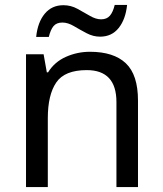

<svg xmlns="http://www.w3.org/2000/svg" viewBox="-20 -806 658 775"><path d="M343 -597Q439 -597 488 -550.5Q537 -504 537 -400V-51H450V-394Q450 -523 330 -523Q241 -523 207 -473Q173 -423 173 -329V-51H85V-587H156L169 -514H174Q200 -556 246 -576.5Q292 -597 343 -597ZM126 -657Q132 -716 160.5 -750.5Q189 -785 236 -785Q266 -785 292.5 -770.5Q319 -756 343 -742Q367 -728 388 -728Q411 -728 423.5 -742.5Q436 -757 443 -786H493Q487 -728 459 -693Q431 -658 384 -658Q356 -658 329.5 -672Q303 -686 278.5 -700.5Q254 -715 232 -715Q208 -715 196 -700.5Q184 -686 177 -657Z"/></svg>

Font: Noto Sans Tamil UI
Style: Regular
Weight: 400
Designer: Jelle Bosma - Monotype Design Team
Foundry: Monotype Imaging Inc.
Version: Version 2.004; ttfautohint (v1.8.4.7-5d5b)